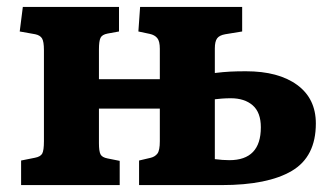

<svg xmlns="http://www.w3.org/2000/svg" viewBox="-20 -535 970 555"><path d="M41 0V-71L81 -79Q97 -82 102 -91Q107 -100 107 -127V-390Q107 -415 101.5 -424Q96 -433 82 -436L37 -444L46 -515H324V-444L291 -438Q275 -435 270.5 -425.5Q266 -416 266 -392V-306H442V-394Q442 -416 434.5 -425Q427 -434 413 -437L380 -444L385 -515H680V-444L631 -436Q614 -433 607.5 -424Q601 -415 601 -395V-324Q626 -327 645.5 -328Q665 -329 691 -329Q785 -329 839 -289.5Q893 -250 893 -178Q893 -82 823.5 -41Q754 0 621 0H382V-71L416 -79Q428 -82 435 -91Q442 -100 442 -127V-221H266V-121Q266 -98 270.5 -89Q275 -80 291 -77L326 -70V0ZM643 -72Q734 -72 734 -167Q734 -210 710.5 -230.5Q687 -251 647 -251Q634 -251 621 -250Q608 -249 601 -248V-75Q624 -72 643 -72Z"/></svg>

Font: Literata
Style: Bold
Weight: 700
Designer: Latin by Veronika Burian and Jose Scaglione. Greek by Irene Vlachou. Cyrillic by Vera Evstafieva.
Foundry: TypeTogether
Version: Version 3.103; ttfautohint (v1.8.4.7-5d5b);gftools[0.9.29]